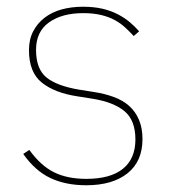

<svg xmlns="http://www.w3.org/2000/svg" viewBox="-20 -538 502 570"><path d="M236 12Q175 12 129.5 -9.5Q84 -31 49 -81L67 -93Q101 -46 140.5 -26.5Q180 -7 236 -7Q308 -7 345 -37Q382 -67 382 -124Q382 -181 349.5 -208Q317 -235 254 -245L210 -252Q143 -262 104.5 -292.5Q66 -323 66 -389Q66 -421 78.5 -445Q91 -469 112.5 -485.5Q134 -502 163 -510Q192 -518 226 -518Q259 -518 284.5 -512Q310 -506 330 -495.5Q350 -485 365.5 -472Q381 -459 393 -445L377 -431Q365 -444 351.5 -456.5Q338 -469 320.5 -478.5Q303 -488 280 -493.5Q257 -499 227 -499Q164 -499 125.5 -471.5Q87 -444 87 -390Q87 -333 118 -308Q149 -283 214 -272L258 -265Q291 -260 318 -250Q345 -240 363.5 -223.5Q382 -207 392.5 -182.5Q403 -158 403 -125Q403 -59 358.5 -23.5Q314 12 236 12Z"/></svg>

Font: IBM Plex Sans Hebrew Thin
Style: Regular
Weight: 100
Designer: Mike Abbink, Paul van der Laan, Pieter van Rosmalen, Yanek Iontef
Foundry: Bold Monday
Version: Version 1.2